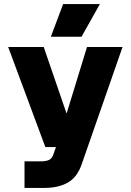

<svg xmlns="http://www.w3.org/2000/svg" viewBox="-20 -770 640 940"><path d="M100 150V20H180Q205 20 220 13Q235 6 242 -16L254 -50H202L20 -540H194L306 -214L406 -540H580L380 34Q358 98 312 124Q266 150 198 150ZM229 -590 289 -750H469L379 -590Z"/></svg>

Font: Geist Mono UltraBlack
Style: Regular
Weight: 900
Monospace: yes
Designer: Basement.studio, Andrés Briganti, Mateo Zaragoza
Foundry: Basement.studio, Vercel, Andrés Briganti, Guido Ferreyra, Mateo Zaragoza
Version: Version 1.400; ttfautohint (v1.8.4.7-5d5b)